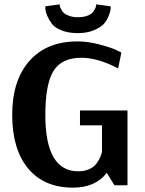

<svg xmlns="http://www.w3.org/2000/svg" viewBox="-20 -850 665 881"><path d="M188 -808V-821L254 -830V-826Q254 -824 255 -820Q256 -816 261 -806.5Q266 -797 273.5 -790Q281 -783 298 -777Q315 -771 337 -771Q360 -771 377 -776.5Q394 -782 402 -790Q410 -798 414.5 -806.5Q419 -815 420 -820L421 -826V-830L488 -821Q488 -816 487.5 -807.5Q487 -799 479 -778Q471 -757 457 -741Q443 -725 411.5 -711.5Q380 -698 337 -698Q294 -698 262.5 -710.5Q231 -723 217.5 -741.5Q204 -760 196.5 -778Q189 -796 188 -808ZM315 11Q182 11 109 -77Q36 -165 36 -323Q36 -481 115 -570.5Q194 -660 336 -660Q382 -660 432.5 -647Q483 -634 510 -622L537 -609L522 -536Q428 -585 354 -585Q263 -585 225.5 -524.5Q188 -464 188 -322Q188 -64 339 -64Q368 -64 390 -74Q412 -84 423.5 -100.5Q435 -117 440 -129Q445 -141 448 -154V-275H347V-343H565V0H505L470 -57Q418 11 315 11Z"/></svg>

Font: Arsenal
Style: Bold
Weight: 700
Designer: Andrij Shevchenko
Foundry: Stairsfor
Version: Version 2.001;PS 002.001;hotconv 1.0.88;makeotf.lib2.5.64775